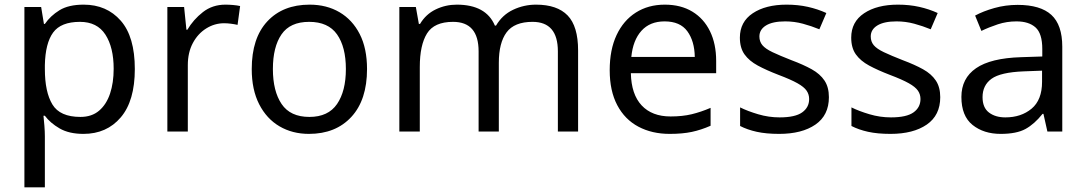

<svg xmlns="http://www.w3.org/2000/svg" viewBox="-20 -566 4671 826"><path d="M340 -546Q439 -546 499.5 -477Q560 -408 560 -269Q560 -132 499.5 -61Q439 10 339 10Q277 10 236.5 -13.5Q196 -37 173 -68H167Q169 -51 171 -25Q173 1 173 20V240H85V-536H157L169 -463H173Q197 -498 236 -522Q275 -546 340 -546ZM324 -472Q242 -472 208.5 -426Q175 -380 173 -286V-269Q173 -170 205.5 -116.5Q238 -63 326 -63Q375 -63 406.5 -90Q438 -117 453.5 -163.5Q469 -210 469 -270Q469 -362 433.5 -417Q398 -472 324 -472Z M950 -546Q965 -546 982.5 -544.5Q1000 -543 1013 -540L1002 -459Q989 -462 973.5 -464Q958 -466 944 -466Q903 -466 867 -443.5Q831 -421 809.5 -380.5Q788 -340 788 -286V0H700V-536H772L782 -438H786Q812 -482 853 -514Q894 -546 950 -546Z M1559 -269Q1559 -136 1491.5 -63Q1424 10 1309 10Q1238 10 1182.5 -22.5Q1127 -55 1095 -117.5Q1063 -180 1063 -269Q1063 -402 1130 -474Q1197 -546 1312 -546Q1385 -546 1440.5 -513.5Q1496 -481 1527.5 -419.5Q1559 -358 1559 -269ZM1154 -269Q1154 -174 1191.5 -118.5Q1229 -63 1311 -63Q1392 -63 1430 -118.5Q1468 -174 1468 -269Q1468 -364 1430 -418Q1392 -472 1310 -472Q1228 -472 1191 -418Q1154 -364 1154 -269Z M2286 -546Q2377 -546 2422 -499.5Q2467 -453 2467 -349V0H2380V-345Q2380 -472 2271 -472Q2193 -472 2159.5 -427Q2126 -382 2126 -296V0H2039V-345Q2039 -472 1929 -472Q1848 -472 1817 -422Q1786 -372 1786 -278V0H1698V-536H1769L1782 -463H1787Q1812 -505 1854.5 -525.5Q1897 -546 1945 -546Q2071 -546 2109 -456H2114Q2141 -502 2187.5 -524Q2234 -546 2286 -546Z M2840 -546Q2909 -546 2958.5 -516Q3008 -486 3034.5 -431.5Q3061 -377 3061 -304V-251H2694Q2696 -160 2740.5 -112.5Q2785 -65 2865 -65Q2916 -65 2955.5 -74.5Q2995 -84 3037 -102V-25Q2996 -7 2956 1.5Q2916 10 2861 10Q2785 10 2726.5 -21Q2668 -52 2635.5 -113.5Q2603 -175 2603 -264Q2603 -352 2632.5 -415Q2662 -478 2715.5 -512Q2769 -546 2840 -546ZM2839 -474Q2776 -474 2739.5 -433.5Q2703 -393 2696 -321H2969Q2968 -389 2937 -431.5Q2906 -474 2839 -474Z M3546 -148Q3546 -70 3488 -30Q3430 10 3332 10Q3276 10 3235.5 1Q3195 -8 3164 -24V-104Q3196 -88 3241.5 -74.5Q3287 -61 3334 -61Q3401 -61 3431 -82.5Q3461 -104 3461 -140Q3461 -160 3450 -176Q3439 -192 3410.5 -208Q3382 -224 3329 -244Q3277 -264 3240 -284Q3203 -304 3183 -332Q3163 -360 3163 -404Q3163 -472 3218.5 -509Q3274 -546 3364 -546Q3413 -546 3455.5 -536.5Q3498 -527 3535 -510L3505 -440Q3471 -454 3434 -464Q3397 -474 3358 -474Q3304 -474 3275.5 -456.5Q3247 -439 3247 -409Q3247 -387 3260 -371.5Q3273 -356 3303.5 -341.5Q3334 -327 3385 -307Q3436 -288 3472 -268Q3508 -248 3527 -219.5Q3546 -191 3546 -148Z M4025 -148Q4025 -70 3967 -30Q3909 10 3811 10Q3755 10 3714.5 1Q3674 -8 3643 -24V-104Q3675 -88 3720.5 -74.5Q3766 -61 3813 -61Q3880 -61 3910 -82.5Q3940 -104 3940 -140Q3940 -160 3929 -176Q3918 -192 3889.5 -208Q3861 -224 3808 -244Q3756 -264 3719 -284Q3682 -304 3662 -332Q3642 -360 3642 -404Q3642 -472 3697.5 -509Q3753 -546 3843 -546Q3892 -546 3934.5 -536.5Q3977 -527 4014 -510L3984 -440Q3950 -454 3913 -464Q3876 -474 3837 -474Q3783 -474 3754.5 -456.5Q3726 -439 3726 -409Q3726 -387 3739 -371.5Q3752 -356 3782.5 -341.5Q3813 -327 3864 -307Q3915 -288 3951 -268Q3987 -248 4006 -219.5Q4025 -191 4025 -148Z M4358 -545Q4456 -545 4503 -502Q4550 -459 4550 -365V0H4486L4469 -76H4465Q4430 -32 4391.5 -11Q4353 10 4285 10Q4212 10 4164 -28.5Q4116 -67 4116 -149Q4116 -229 4179 -272.5Q4242 -316 4373 -320L4464 -323V-355Q4464 -422 4435 -448Q4406 -474 4353 -474Q4311 -474 4273 -461.5Q4235 -449 4202 -433L4175 -499Q4210 -518 4258 -531.5Q4306 -545 4358 -545ZM4384 -259Q4284 -255 4245.5 -227Q4207 -199 4207 -148Q4207 -103 4234.5 -82Q4262 -61 4305 -61Q4373 -61 4418 -98.5Q4463 -136 4463 -214V-262Z"/></svg>

Font: Noto Znamenny Musical Notation
Style: Regular
Weight: 400
Version: Version 1.003; ttfautohint (v1.8.4.7-5d5b)